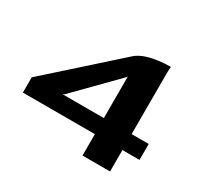

<svg xmlns="http://www.w3.org/2000/svg" viewBox="-105 -595 764 730"><g transform="rotate(30 276.5 -230.0)"><path d="M331 0V-94H15V-161L309 -424Q325 -437 349 -445Q373 -453 401 -456.5Q429 -460 454 -460Q453 -458 452.5 -447.5Q452 -437 452 -427Q452 -417 452 -413V-164H527V-94H452V0ZM149 -164H330V-347L328 -343L156 -168Z"/></g></svg>

Font: Genos Thin SemiBold
Style: Regular
Weight: 600
Version: Version 1.010